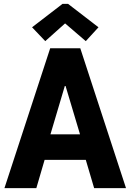

<svg xmlns="http://www.w3.org/2000/svg" viewBox="-20 -968 671 988"><path d="M2.9 0 238.3 -719.7H393.1L628.4 0H464.4L409.7 -185.1L400.9 -246.1L317.4 -525.4H313.5L230.5 -246.1L221.2 -185.1L167 0ZM149.4 -145.5V-276.9H481.4V-145.5ZM212.9 -756.3 145 -827.6 301.8 -948.2H330.1L486.8 -827.6L421.4 -756.3L315.4 -847.2H314.5Z"/></svg>

Font: Reddit Sans Condensed ExtraBold
Style: Regular
Weight: 800
Designer: Stephen Hutchings
Foundry: Reddit
Version: Version 1.014